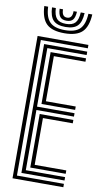

<svg xmlns="http://www.w3.org/2000/svg" viewBox="-105 -1017 563 1063"><g transform="rotate(10 177.0 -485.0)"><path d="M46.5 0V-800H332.2V-781H68V-19H332.2V0ZM89.8 -37.8V-762.2H332.2V-743.2H111.2V-414.2H322.2V-395.2H111.2V-56.8H332.2V-37.8ZM133 -433V-724.5H332.2V-705.5H154.5V-452H322.2V-433ZM133 -75.5V-376.5H322.2V-357.5H154.5V-94.5H332.2V-75.5ZM189 -840.5Q120 -840.5 88.8 -870.5Q57.5 -900.5 54.2 -969.8H75.8Q78.5 -909.8 104.9 -883.9Q131.2 -858 189 -858Q246.8 -858 273 -883.9Q299.2 -909.8 302.2 -969.8H324Q320.2 -900.5 289 -870.5Q257.8 -840.5 189 -840.5ZM189 -875.8Q142.2 -875.8 121 -897.5Q99.8 -919.2 97.5 -969.8H119Q120.8 -928.8 137 -911Q153.2 -893.2 189 -893.2Q224.8 -893.2 241 -911Q257.2 -928.8 259.2 -969.8H280.8Q278.2 -919.2 256.9 -897.5Q235.5 -875.8 189 -875.8ZM189 -910.8Q164.2 -910.8 153 -924.4Q141.8 -938 140.5 -969.8H159.5Q159.5 -928.2 189 -928.2Q219.2 -928.2 218.8 -969.8H237.8Q236 -938 224.8 -924.4Q213.5 -910.8 189 -910.8Z"/></g></svg>

Font: Big Shoulders Inline Display
Style: Bold
Weight: 700
Designer: Patric King
Foundry: XO Type Co
Version: Version 1.000